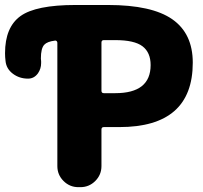

<svg xmlns="http://www.w3.org/2000/svg" viewBox="-158 -775 817 774"><path d="M260.7 -613.3Q251 -613.3 251 -603.5V-409.2Q251 -399.4 260.7 -399.4H306.6Q377.9 -399.4 413.6 -427.7Q449.2 -456.1 449.2 -512.7Q449.2 -563.5 416.5 -588.4Q383.8 -613.3 306.6 -613.3ZM73.2 -602.5Q73.2 -606.4 70.3 -609.4Q67.4 -612.3 63.5 -611.3Q32.2 -607.4 20.5 -594.7Q6.8 -580.1 6.8 -539.1Q6.8 -534.2 7.8 -528.3Q7.8 -524.4 7.8 -520.5Q7.8 -498 -4.9 -479.5Q-20.5 -458 -44.9 -458Q-80.1 -458 -106.4 -478Q-132.8 -498 -135.7 -529.3Q-137.7 -544.9 -137.7 -560.5Q-137.7 -665 -75.7 -710Q-13.7 -754.9 146.5 -754.9H277.3Q454.1 -754.9 536.6 -697.3Q619.1 -639.6 619.1 -522.5Q619.1 -262.7 323.2 -262.7H260.7Q251 -262.7 251 -252.9V-105.5Q251 -70.3 226.1 -45.4Q201.2 -20.5 166 -20.5H158.2Q123 -20.5 98.1 -45.4Q73.2 -70.3 73.2 -105.5Z"/></svg>

Font: Gen Jyuu GothicX Heavy
Style: Bold
Weight: 900
Designer: [Source Han Sans]
Ryoko NISHIZUKA  (kana & ideographs); Paul D. Hunt (Latin, Greek & Cyrillic); Wenlong ZHANG  (bopomofo
Version: Version 1.002.20150607